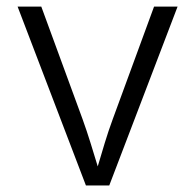

<svg xmlns="http://www.w3.org/2000/svg" viewBox="-20 -566 596 586"><path d="M242.2 0H313.5L522 -545.9H450.2L324.2 -202.6C306.2 -154.3 292.5 -105.5 278.3 -58.1C263.7 -105.5 249.5 -154.3 231.9 -202.6L106 -545.9H33.7Z"/></svg>

Font: Raveo Light
Style: Regular
Weight: 300
Designer: Jakub Foglar, Rasmus Andersson (Inter)
Foundry: Jakubfoglar.com
Version: Version 1.100;Glyphs 3.2.3 (3260)